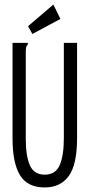

<svg xmlns="http://www.w3.org/2000/svg" viewBox="-20 -811 390 842"><path d="M176 11Q100 11 67.5 -43Q35 -97 35 -203V-623H102V-616Q96 -610 94.5 -603Q93 -596 93 -579V-202Q93 -125 111.5 -85Q130 -45 176 -45Q224 -45 242 -87.5Q260 -130 260 -205V-623H318V-206Q318 -89 281.5 -39Q245 11 176 11ZM122 -662 103 -696 214 -791 245 -728Z"/></svg>

Font: Inconsolata ExtraCondensed
Style: Regular
Weight: 400
Width: 2
Monospace: yes
Designer: Raph Levien, Cyreal, Brenton Simpson
Foundry: Raph Levien, Cyreal, Google
Version: Version 3.000; ttfautohint (v1.8.2.53-6de2)